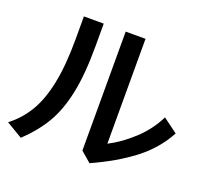

<svg xmlns="http://www.w3.org/2000/svg" viewBox="-132 -914 1187 1101"><g transform="rotate(20 461.5 -364.0)"><path d="M455 -754H576V-114Q652 -153 723 -219Q794 -285 835 -369L924 -303Q865 -194 763.5 -116.5Q662 -39 518 26L455 -28ZM200 -617V-754H321V-617Q321 -444 296.5 -327.5Q272 -211 224 -130.5Q176 -50 98 24L-1 -35Q67 -87 111 -161Q155 -235 177.5 -346.5Q200 -458 200 -617Z"/></g></svg>

Font: 카카오 큰글씨 ExtraBold
Style: Regular
Weight: 800
Designer: Park Young-rak; Lee Sang-min; Kim Jung-jin; Min Bon; Park Min-gyu;
Foundry: Kakao Corporation
Version: Version 2.003